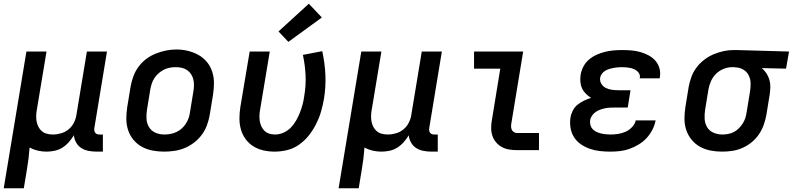

<svg xmlns="http://www.w3.org/2000/svg" viewBox="-27 -807 4261 1032"><path d="M-7 205 115 -530H223L171 -217Q168 -201 167.5 -184.5Q167 -168 170 -153Q173 -138 180 -124.5Q187 -111 198.5 -101.5Q210 -92 225.5 -88Q241 -84 257 -84Q279 -84 301.5 -90.5Q324 -97 342 -112Q360 -127 370.5 -148Q381 -169 384 -191L440 -530H548L480 -118Q479 -111 480 -104.5Q481 -98 485 -93Q489 -88 495 -86Q501 -84 508 -84H526V8H493Q471 8 449.5 4Q428 0 410.5 -11Q393 -22 382.5 -40.5Q372 -59 370 -80Q358 -60 342.5 -42.5Q327 -25 307.5 -13Q288 -1 266 3.5Q244 8 223 8Q199 8 175.5 2.5Q152 -3 132 -14Q130 15 126.5 44Q123 73 118 102L101 205Z M854 8Q823 8 792 2Q761 -4 735 -18.5Q709 -33 690 -56Q671 -79 661.5 -108Q652 -137 652 -168.5Q652 -200 657 -232L675 -342Q680 -370 690 -397Q700 -424 717.5 -448Q735 -472 759 -490Q783 -508 810.5 -519Q838 -530 865.5 -535.5Q893 -541 921 -541Q953 -541 983.5 -533.5Q1014 -526 1040 -511.5Q1066 -497 1085 -474Q1104 -451 1113.5 -422Q1123 -393 1123 -361.5Q1123 -330 1118 -298L1100 -188Q1095 -160 1085 -133Q1075 -106 1057.5 -82.5Q1040 -59 1016 -40.5Q992 -22 965 -11Q938 0 910 4Q882 8 854 8ZM856 -84Q873 -84 889 -87Q905 -90 920.5 -97Q936 -104 949 -115.5Q962 -127 971.5 -141.5Q981 -156 986.5 -171.5Q992 -187 994 -203L1012 -313Q1015 -330 1015.5 -346.5Q1016 -363 1012.5 -378.5Q1009 -394 1000.5 -407.5Q992 -421 979 -430Q966 -439 950 -442.5Q934 -446 917 -446Q901 -446 885 -443Q869 -440 854 -432.5Q839 -425 826 -413.5Q813 -402 803.5 -388Q794 -374 789 -358.5Q784 -343 781 -327L763 -217Q759 -192 760.5 -167.5Q762 -143 774.5 -123Q787 -103 809 -93.5Q831 -84 856 -84Z M1449 8Q1419 8 1389.5 1.5Q1360 -5 1335 -20.5Q1310 -36 1293 -59.5Q1276 -83 1268 -111Q1260 -139 1260 -170Q1260 -201 1265 -232L1315 -530H1423L1371 -217Q1368 -201 1367.5 -185.5Q1367 -170 1369.5 -155Q1372 -140 1378.5 -126.5Q1385 -113 1395.5 -103Q1406 -93 1421 -88.5Q1436 -84 1451 -84Q1474 -84 1496 -93.5Q1518 -103 1535 -120Q1552 -137 1564 -158Q1576 -179 1584.5 -200.5Q1593 -222 1599 -244Q1605 -266 1608 -289Q1618 -346 1615.5 -401.5Q1613 -457 1601 -512L1705 -532Q1719 -469 1722 -404.5Q1725 -340 1714 -274Q1708 -240 1698.5 -207Q1689 -174 1673 -142Q1657 -110 1634.5 -81Q1612 -52 1582 -30.5Q1552 -9 1517.5 -0.5Q1483 8 1449 8ZM1523 -582 1470 -638 1633 -787 1703 -713Z M1793 205 1915 -530H2023L1971 -217Q1968 -201 1967.5 -184.5Q1967 -168 1970 -153Q1973 -138 1980 -124.5Q1987 -111 1998.5 -101.5Q2010 -92 2025.5 -88Q2041 -84 2057 -84Q2079 -84 2101.5 -90.5Q2124 -97 2142 -112Q2160 -127 2170.5 -148Q2181 -169 2184 -191L2240 -530H2348L2280 -118Q2279 -111 2280 -104.5Q2281 -98 2285 -93Q2289 -88 2295 -86Q2301 -84 2308 -84H2326V8H2293Q2271 8 2249.5 4Q2228 0 2210.5 -11Q2193 -22 2182.5 -40.5Q2172 -59 2170 -80Q2158 -60 2142.5 -42.5Q2127 -25 2107.5 -13Q2088 -1 2066 3.5Q2044 8 2023 8Q1999 8 1975.5 2.5Q1952 -3 1932 -14Q1930 15 1926.5 44Q1923 73 1918 102L1901 205Z M2752 0Q2730 0 2709 -3.5Q2688 -7 2670 -17Q2652 -27 2639 -42.5Q2626 -58 2619.5 -77.5Q2613 -97 2613 -119Q2613 -141 2617 -162L2662 -438H2521V-530H2785L2722 -147Q2720 -138 2720 -128.5Q2720 -119 2723.5 -110.5Q2727 -102 2735 -97Q2743 -92 2752 -92H2870V0Z M3254 8Q3226 8 3198 5Q3170 2 3144 -7Q3118 -16 3096 -31Q3074 -46 3059.5 -68Q3045 -90 3040 -117.5Q3035 -145 3039 -173Q3042 -193 3051.5 -212Q3061 -231 3077 -244Q3093 -257 3112 -266Q3131 -275 3150 -281Q3135 -290 3122 -303Q3109 -316 3101.5 -332.5Q3094 -349 3092.5 -368Q3091 -387 3094 -406Q3098 -429 3109.5 -450.5Q3121 -472 3139.5 -487.5Q3158 -503 3180.5 -513Q3203 -523 3225.5 -528.5Q3248 -534 3271 -536Q3294 -538 3316 -538Q3341 -538 3366 -536Q3391 -534 3414 -527.5Q3437 -521 3458 -510Q3479 -499 3494.5 -482Q3510 -465 3517 -442Q3524 -419 3520 -394Q3520 -392 3519.5 -390Q3519 -388 3518 -386H3412Q3412 -387 3412 -387.5Q3412 -388 3412 -389Q3414 -400 3409.5 -409.5Q3405 -419 3397 -425.5Q3389 -432 3379.5 -436Q3370 -440 3359.5 -442Q3349 -444 3338 -445Q3327 -446 3316 -446Q3305 -446 3293.5 -445Q3282 -444 3271 -442Q3260 -440 3248.5 -436.5Q3237 -433 3226.5 -427Q3216 -421 3208.5 -411Q3201 -401 3199 -390Q3196 -372 3205 -357Q3214 -342 3229 -334.5Q3244 -327 3261.5 -324.5Q3279 -322 3297 -322H3362L3347 -229H3282Q3268 -229 3254.5 -228.5Q3241 -228 3228 -225.5Q3215 -223 3201.5 -218.5Q3188 -214 3176 -206Q3164 -198 3155.5 -186Q3147 -174 3145 -161Q3143 -148 3146.5 -135Q3150 -122 3158.5 -113Q3167 -104 3178.5 -98.5Q3190 -93 3202 -90Q3214 -87 3227.5 -85.5Q3241 -84 3254 -84Q3274 -84 3294.5 -87Q3315 -90 3334.5 -98.5Q3354 -107 3370 -123.5Q3386 -140 3390 -160H3497Q3492 -134 3479.5 -109.5Q3467 -85 3448.5 -65Q3430 -45 3406 -30.5Q3382 -16 3357 -7Q3332 2 3306 5Q3280 8 3254 8Z M3854 8Q3822 8 3791.5 2Q3761 -4 3735 -18.5Q3709 -33 3690 -56.5Q3671 -80 3661.5 -108.5Q3652 -137 3652 -168.5Q3652 -200 3657 -232L3675 -342Q3680 -369 3690 -395.5Q3700 -422 3717.5 -445Q3735 -468 3758.5 -486Q3782 -504 3808 -515Q3834 -526 3861.5 -532Q3889 -538 3916 -538Q3920 -538 3924.5 -538Q3929 -538 3933 -538L4214 -530L4198 -438L4068 -441Q4082 -429 4092.5 -413Q4103 -397 4108.5 -378.5Q4114 -360 4113.5 -339Q4113 -318 4110 -298L4092 -188Q4087 -161 4077.5 -134.5Q4068 -108 4051.5 -84Q4035 -60 4012 -41.5Q3989 -23 3962.5 -11.5Q3936 0 3908.5 4Q3881 8 3854 8ZM3855 -84Q3871 -84 3887 -87Q3903 -90 3917.5 -97.5Q3932 -105 3944 -117Q3956 -129 3965 -143Q3974 -157 3979 -172.5Q3984 -188 3986 -203L4004 -313Q4008 -336 4007.5 -359.5Q4007 -383 3997 -402.5Q3987 -422 3968 -433Q3949 -444 3926 -445L3918 -446Q3915 -446 3913 -446Q3911 -446 3909 -446Q3886 -446 3863 -437Q3840 -428 3822.5 -411Q3805 -394 3795 -372Q3785 -350 3781 -327L3763 -217Q3759 -192 3760.5 -167.5Q3762 -143 3774 -123Q3786 -103 3808.5 -93.5Q3831 -84 3855 -84Z"/></svg>

Font: Iosevka Curly SmBdExObl
Style: Regular
Weight: 600
Width: 7
Italic angle: -9°
Monospace: yes
Designer: Belleve Invis
Foundry: Belleve Invis
Version: Version 11.1.0; ttfautohint (v1.8.3)